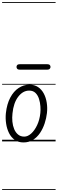

<svg xmlns="http://www.w3.org/2000/svg" viewBox="-25 -1349 550 1832"><path d="M199 10Q150 10 115.8 -14.2Q81.5 -38.5 61.2 -79Q41 -119.5 33.5 -169Q26 -218.5 31 -268.5Q40.5 -356.5 72.8 -417.2Q105 -478 152.8 -509.5Q200.5 -541 256 -541Q304.5 -541 338.5 -518Q372.5 -495 393 -456.2Q413.5 -417.5 421 -369.2Q428.5 -321 423 -270.5Q417.5 -221.5 401.2 -172Q385 -122.5 357.5 -81.2Q330 -40 290.5 -15Q251 10 199 10ZM94 -266.5Q89.5 -227 93.2 -188Q97 -149 110.5 -116.8Q124 -84.5 147.8 -65Q171.5 -45.5 206.5 -45.5Q240 -45.5 272.8 -75Q305.5 -104.5 329.5 -155.5Q353.5 -206.5 360 -271Q363 -298.5 360.5 -334.8Q358 -371 347.2 -405.2Q336.5 -439.5 313.8 -462Q291 -484.5 253.5 -484.5Q193.5 -484.5 148.8 -426Q104 -367.5 94 -266.5ZM199 10Q150 10 115.8 -14.2Q81.5 -38.5 61.2 -79Q41 -119.5 33.5 -169Q26 -218.5 31 -268.5Q40.5 -356.5 72.8 -417.2Q105 -478 152.8 -509.5Q200.5 -541 256 -541Q304.5 -541 338.5 -518Q372.5 -495 393 -456.2Q413.5 -417.5 421 -369.2Q428.5 -321 423 -270.5Q417.5 -221.5 401.2 -172Q385 -122.5 357.5 -81.2Q330 -40 290.5 -15Q251 10 199 10ZM94 -266.5Q89.5 -227 93.2 -188Q97 -149 110.5 -116.8Q124 -84.5 147.8 -65Q171.5 -45.5 206.5 -45.5Q240 -45.5 272.8 -75Q305.5 -104.5 329.5 -155.5Q353.5 -206.5 360 -271Q363 -298.5 360.5 -334.8Q358 -371 347.2 -405.2Q336.5 -439.5 313.8 -462Q291 -484.5 253.5 -484.5Q193.5 -484.5 148.8 -426Q104 -367.5 94 -266.5ZM165.5 -684Q147 -684 139.8 -691.8Q132.5 -699.5 132.5 -710.5Q132.5 -721.5 139.8 -729Q147 -736.5 165.5 -736.5H424Q442 -736.5 449.5 -729Q457 -721.5 457 -710.5Q457 -700 449.2 -692Q441.5 -684 424 -684ZM-5 455H505.5V463H-5ZM-5 -16H505.5V0H-5ZM-5 -549H505.5V-541H-5ZM-5 -1329H505.5V-1321H-5Z"/></svg>

Font: Edu SA Dotted Guide
Style: Regular
Weight: 400
Designer: Tina and Corey Anderson, Eben Sorkin, Mirko Velimirovic
Foundry: Google for Education
Version: Version 2.000